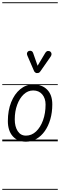

<svg xmlns="http://www.w3.org/2000/svg" viewBox="-25 -1250 531 1698"><path d="M204.5 3Q130 3 87.2 -45.8Q44.5 -94.5 44.5 -179.5Q44.5 -273 73.8 -346Q103 -419 153.8 -461Q204.5 -503 268.5 -503Q347.5 -503 392.5 -456.8Q437.5 -410.5 437.5 -327Q437.5 -255.5 420 -195.2Q402.5 -135 371 -90.5Q339.5 -46 297 -21.5Q254.5 3 204.5 3ZM105.5 -194Q105.5 -130.5 131.5 -90.5Q157.5 -50.5 204.5 -50.5Q254.5 -50.5 293.8 -87.2Q333 -124 355.5 -186.2Q378 -248.5 378 -325.5Q378 -380.5 348.5 -415.2Q319 -450 268.5 -450Q221.5 -450 184.8 -415.5Q148 -381 126.8 -323Q105.5 -265 105.5 -194ZM204.5 3Q130 3 87.2 -45.8Q44.5 -94.5 44.5 -179.5Q44.5 -273 73.8 -346Q103 -419 153.8 -461Q204.5 -503 268.5 -503Q347.5 -503 392.5 -456.8Q437.5 -410.5 437.5 -327Q437.5 -255.5 420 -195.2Q402.5 -135 371 -90.5Q339.5 -46 297 -21.5Q254.5 3 204.5 3ZM105.5 -194Q105.5 -130.5 131.5 -90.5Q157.5 -50.5 204.5 -50.5Q254.5 -50.5 293.8 -87.2Q333 -124 355.5 -186.2Q378 -248.5 378 -325.5Q378 -380.5 348.5 -415.2Q319 -450 268.5 -450Q221.5 -450 184.8 -415.5Q148 -381 126.8 -323Q105.5 -265 105.5 -194ZM299.5 -603.5Q295 -603.5 287.8 -608.2Q280.5 -613 276.5 -621L219.5 -752.5Q210 -773 215.2 -784.8Q220.5 -796.5 230.5 -799.5Q244 -803.5 254.5 -798.2Q265 -793 268.5 -780L307.5 -668.5L373.5 -779Q385 -798.5 398.8 -799.2Q412.5 -800 421 -793Q431 -783.5 430.8 -772Q430.5 -760.5 423 -749.5L332 -619Q323.5 -606.5 315.2 -605Q307 -603.5 299.5 -603.5ZM-5 420.5H486V428.5H-5ZM-5 -16H486V0H-5ZM-5 -505.5H486V-497.5H-5ZM-5 -1230H486V-1222H-5Z"/></svg>

Font: Edu VIC WA NT Pre Guide
Style: Regular
Weight: 400
Designer: Tina and Corey Anderson, Eben Sorkin, Mirko Velimirovic
Foundry: Google for Education
Version: Version 1.000